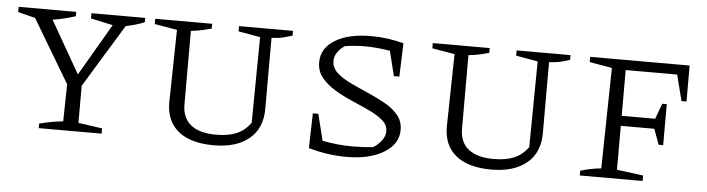

<svg xmlns="http://www.w3.org/2000/svg" viewBox="-39 -680 3092 840"><g transform="rotate(5 1506.5 -260.0)"><path d="M148 0V-20Q202 -34 252 -39L255 -202L90 -479L14 -498V-521H267V-502Q219 -486 167 -478L298 -249L431 -477L334 -498V-521H570V-502Q530 -486 488 -478L319 -201V-38L424 -23V0Z M917 8Q815 8 761 -36Q707 -80 707 -162L713 -481L614 -498V-521H864V-500Q847 -495 825 -490Q803 -485 774 -482V-159Q774 -100 812 -69.5Q850 -39 923 -39Q976 -39 1012 -54Q1048 -69 1074 -104L1078 -481L982 -498V-521H1219V-500Q1202 -495 1182.5 -489.5Q1163 -484 1128 -482V-170Q1128 -85 1072 -38.5Q1016 8 917 8Z M1499 8Q1458 8 1417 2Q1376 -4 1333 -16L1337 -169H1361L1390 -53Q1421 -47 1454 -43.5Q1487 -40 1523 -40Q1571 -40 1613 -45Q1634 -58 1649 -77.5Q1664 -97 1664 -119Q1664 -146 1641 -166Q1618 -186 1582 -203Q1546 -220 1505 -237.5Q1464 -255 1428 -276.5Q1392 -298 1368.5 -326.5Q1345 -355 1345 -394Q1345 -456 1404 -492Q1463 -528 1562 -528Q1633 -528 1705 -509L1700 -362H1676L1649 -471Q1591 -481 1537 -481Q1494 -481 1451 -474Q1433 -463 1420 -445Q1407 -427 1407 -405Q1407 -376 1430 -354.5Q1453 -333 1489.5 -315.5Q1526 -298 1566.5 -280.5Q1607 -263 1643.5 -243Q1680 -223 1703 -195.5Q1726 -168 1726 -130Q1726 -68 1663.5 -30Q1601 8 1499 8Z M2136 8Q2034 8 1980 -36Q1926 -80 1926 -162L1932 -481L1833 -498V-521H2083V-500Q2066 -495 2044 -490Q2022 -485 1993 -482V-159Q1993 -100 2031 -69.5Q2069 -39 2142 -39Q2195 -39 2231 -54Q2267 -69 2293 -104L2297 -481L2201 -498V-521H2438V-500Q2421 -495 2401.5 -489.5Q2382 -484 2347 -482V-170Q2347 -85 2291 -38.5Q2235 8 2136 8Z M2961 -521V-363H2939L2910 -477H2684V-276H2831L2856 -344H2876V-164H2856L2831 -232H2684V-39L2800 -24V0H2524V-21Q2547 -28 2570 -32.5Q2593 -37 2615 -39L2623 -481L2524 -498V-521Z"/></g></svg>

Font: Piazzolla SC Light
Style: Regular
Weight: 300
Designer: Juan Pablo del Peral
Foundry: Huerta Tipografica
Version: Version 1.330